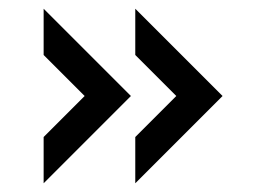

<svg xmlns="http://www.w3.org/2000/svg" viewBox="-20 -520 590 440"><path d="M490 -300 290 -100V-206L384 -300L290 -394V-500ZM280 -300 80 -100V-206L174 -300L80 -394V-500Z"/></svg>

Font: Gauge Heavy
Style: Heavy
Weight: 900
Designer: Daniel Pimley
Foundry: Daniel Pimley
Version: Version 2.0